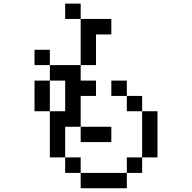

<svg xmlns="http://www.w3.org/2000/svg" viewBox="-20 -879 1040 1040"><path d="M583 -359.4V-442.4H667V-359.4ZM333 -776.4V-859.4H417V-776.4ZM167 -526.4V-609.4H250V-526.4ZM167 -276.4V-442.4H250V-526.4H417V-776.4H583V-692.4H500V-526.4H417V-442.4H500V-359.4H417V-192.4H333V-26.4H250V-276.4H333V-442.4H250V-276.4ZM750 -276.4H667V-359.4H750ZM750 -276.4H833V-26.4H750ZM750 -26.4V57.6H667V140.6H417V57.6H333V-26.4H417V57.6H667V-26.4ZM417 -192.4H583V-109.4H417Z"/></svg>

Font: KH Dot kagurazaka 12
Style: Regular
Weight: 400
Designer: Original version for X68000 by Keitarou Hiraki (http://hp.vector.co.jp/authors/VA000874/) / TrueType conversion by Homem
Version: Version 1.00.20150527